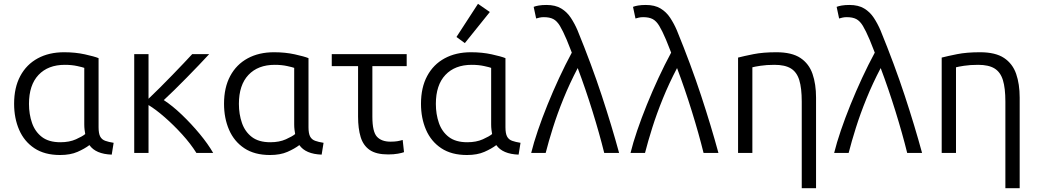

<svg xmlns="http://www.w3.org/2000/svg" viewBox="-20 -802 5445 1007"><path d="M295 11Q214 11 160.5 -24.5Q107 -60 80.5 -121Q54 -182 54 -258Q54 -343 86.5 -403.5Q119 -464 178 -496Q237 -528 316 -528Q375 -528 425 -517Q475 -506 497 -497V-135Q497 -102 505.5 -86Q514 -70 532 -63.5Q550 -57 576 -53L566 9Q482 6 449 -41Q424 -22 386.5 -5.5Q349 11 295 11ZM297 -56Q344 -56 378.5 -71.5Q413 -87 427 -99Q425 -110 423.5 -122.5Q422 -135 422 -149V-446Q415 -449 385.5 -455.5Q356 -462 320 -462Q232 -462 182 -409Q132 -356 132 -257Q132 -203 148 -157Q164 -111 200 -83.5Q236 -56 297 -56Z M684 0V-518H759V-284Q786 -310 819 -342.5Q852 -375 884 -408.5Q916 -442 943.5 -470.5Q971 -499 988 -518H1077Q1054 -493 1023 -460.5Q992 -428 958.5 -394Q925 -360 894 -329.5Q863 -299 839 -277Q885 -247 934.5 -199.5Q984 -152 1027.5 -99.5Q1071 -47 1098 0H1010Q980 -48 935.5 -97Q891 -146 844 -187Q797 -228 759 -251V0Z M1396 11Q1315 11 1261.5 -24.5Q1208 -60 1181.5 -121Q1155 -182 1155 -258Q1155 -343 1187.5 -403.5Q1220 -464 1279 -496Q1338 -528 1417 -528Q1476 -528 1526 -517Q1576 -506 1598 -497V-135Q1598 -102 1606.5 -86Q1615 -70 1633 -63.5Q1651 -57 1677 -53L1667 9Q1583 6 1550 -41Q1525 -22 1487.5 -5.5Q1450 11 1396 11ZM1398 -56Q1445 -56 1479.5 -71.5Q1514 -87 1528 -99Q1526 -110 1524.5 -122.5Q1523 -135 1523 -149V-446Q1516 -449 1486.5 -455.5Q1457 -462 1421 -462Q1333 -462 1283 -409Q1233 -356 1233 -257Q1233 -203 1249 -157Q1265 -111 1301 -83.5Q1337 -56 1398 -56Z M2016 8Q1953 8 1919 -15.5Q1885 -39 1871.5 -83.5Q1858 -128 1858 -190V-455H1720V-518H2113V-455H1933V-190Q1933 -111 1957 -85Q1981 -59 2028 -59Q2050 -59 2064.5 -61.5Q2079 -64 2092 -68L2099 -4Q2089 0 2067 4Q2045 8 2016 8Z M2429 11Q2348 11 2294.5 -24.5Q2241 -60 2214.5 -121Q2188 -182 2188 -258Q2188 -343 2220.5 -403.5Q2253 -464 2312 -496Q2371 -528 2450 -528Q2509 -528 2559 -517Q2609 -506 2631 -497V-135Q2631 -102 2639.5 -86Q2648 -70 2666 -63.5Q2684 -57 2710 -53L2700 9Q2616 6 2583 -41Q2558 -22 2520.5 -5.5Q2483 11 2429 11ZM2431 -56Q2478 -56 2512.5 -71.5Q2547 -87 2561 -99Q2559 -110 2557.5 -122.5Q2556 -135 2556 -149V-446Q2549 -449 2519.5 -455.5Q2490 -462 2454 -462Q2366 -462 2316 -409Q2266 -356 2266 -257Q2266 -203 2282 -157Q2298 -111 2334 -83.5Q2370 -56 2431 -56ZM2418 -576 2374 -608 2487 -782 2549 -739Z M2766 0Q2779 -53 2801 -117.5Q2823 -182 2851.5 -252.5Q2880 -323 2912.5 -393Q2945 -463 2979 -526Q2972 -544 2965 -561.5Q2958 -579 2952 -594Q2932 -641 2916.5 -666.5Q2901 -692 2882 -702Q2863 -712 2832 -712Q2819 -712 2809 -709.5Q2799 -707 2792 -705L2779 -766Q2788 -770 2805.5 -773Q2823 -776 2846 -776Q2893 -776 2923.5 -757.5Q2954 -739 2974 -708.5Q2994 -678 3009 -643Q3083 -462 3136 -301Q3189 -140 3227 0H3149Q3124 -101 3087.5 -218.5Q3051 -336 3010 -445Q2968 -365 2935.5 -285Q2903 -205 2880 -132Q2857 -59 2842 0Z M3287 0Q3300 -53 3322 -117.5Q3344 -182 3372.5 -252.5Q3401 -323 3433.5 -393Q3466 -463 3500 -526Q3493 -544 3486 -561.5Q3479 -579 3473 -594Q3453 -641 3437.5 -666.5Q3422 -692 3403 -702Q3384 -712 3353 -712Q3340 -712 3330 -709.5Q3320 -707 3313 -705L3300 -766Q3309 -770 3326.5 -773Q3344 -776 3367 -776Q3414 -776 3444.5 -757.5Q3475 -739 3495 -708.5Q3515 -678 3530 -643Q3604 -462 3657 -301Q3710 -140 3748 0H3670Q3645 -101 3608.5 -218.5Q3572 -336 3531 -445Q3489 -365 3456.5 -285Q3424 -205 3401 -132Q3378 -59 3363 0Z M4185 185V-269Q4185 -340 4172 -382Q4159 -424 4128 -443Q4097 -462 4042 -462Q4000 -462 3968 -457Q3936 -452 3926 -449V0H3851V-500Q3882 -508 3932 -518Q3982 -528 4052 -528Q4133 -528 4178 -498Q4223 -468 4241.5 -414.5Q4260 -361 4260 -290V185Z M4355 0Q4368 -53 4390 -117.5Q4412 -182 4440.5 -252.5Q4469 -323 4501.5 -393Q4534 -463 4568 -526Q4561 -544 4554 -561.5Q4547 -579 4541 -594Q4521 -641 4505.5 -666.5Q4490 -692 4471 -702Q4452 -712 4421 -712Q4408 -712 4398 -709.5Q4388 -707 4381 -705L4368 -766Q4377 -770 4394.5 -773Q4412 -776 4435 -776Q4482 -776 4512.5 -757.5Q4543 -739 4563 -708.5Q4583 -678 4598 -643Q4672 -462 4725 -301Q4778 -140 4816 0H4738Q4713 -101 4676.5 -218.5Q4640 -336 4599 -445Q4557 -365 4524.5 -285Q4492 -205 4469 -132Q4446 -59 4431 0Z M5253 185V-269Q5253 -340 5240 -382Q5227 -424 5196 -443Q5165 -462 5110 -462Q5068 -462 5036 -457Q5004 -452 4994 -449V0H4919V-500Q4950 -508 5000 -518Q5050 -528 5120 -528Q5201 -528 5246 -498Q5291 -468 5309.5 -414.5Q5328 -361 5328 -290V185Z"/></svg>

Font: Ubuntu Sans
Style: Regular
Weight: 400
Designer: Dalton Maag Ltd
Foundry: Dalton Maag Ltd
Version: Version 1.006; ttfautohint (v1.8.4.7-5d5b)